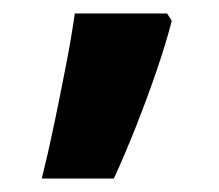

<svg xmlns="http://www.w3.org/2000/svg" viewBox="-20 -136 325 285"><path d="M228 -116 235 -105.1Q226 -70.4 212 -29.7Q198 11 182 51.5Q166 92 149 129H42Q52 89 61 45.5Q70 2 78.1 -39.8Q86.2 -81.6 91 -116Z"/></svg>

Font: Noto Sans Sinhala
Style: Regular
Weight: 400
Designer: Jelle Bosma - Monotype Design Team
Foundry: Monotype Imaging Inc.
Version: Version 2.006